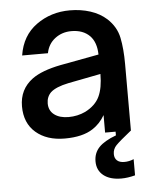

<svg xmlns="http://www.w3.org/2000/svg" viewBox="-55 -615 695 875"><g transform="rotate(-5 293.0 -177.0)"><path d="M485 141Q507 141 528 132V206Q494 215 465 215Q413 215 383.5 191.5Q354 168 354 127Q354 89 378.5 63Q403 37 457 17V0H409V-80Q387 -42 353 -20Q306 11 224 11Q142 11 92 -32Q42 -75 42 -152Q42 -230 103 -275Q147 -307 233 -324L410 -357Q409 -413 380 -443Q349 -474 296 -474Q253 -474 221 -449.5Q189 -425 181 -383H63Q77 -473 143.5 -521Q210 -569 297 -569Q347 -569 390.5 -555Q434 -541 465 -513Q506 -475 516.5 -424Q527 -373 527 -303V0H528Q473 44 456.5 61Q440 78 440 101Q440 120 451.5 130.5Q463 141 485 141ZM411 -268 262 -239Q204 -227 180 -205Q160 -185 160 -155Q160 -122 184.5 -103.5Q209 -85 250 -85Q291 -85 327 -102Q374 -126 392.5 -165Q411 -204 411 -268Z"/></g></svg>

Font: Open Sauce One SemiBold
Style: Regular
Weight: 600
Designer: Alfredo Marco Pradil
Foundry: Creative Sauce Fz LLC
Version: Version 1.477